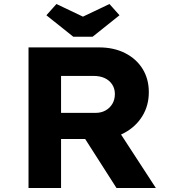

<svg xmlns="http://www.w3.org/2000/svg" viewBox="-20 -936 868 956"><path d="M122 0V-700H473Q547 -700 603 -671.5Q659 -643 690 -593Q721 -543 721 -477Q721 -410 688.5 -357.5Q656 -305 599.5 -274.5Q543 -244 473 -244H284V0ZM560 0 358 -316 534 -341 756 0ZM284 -374H456Q484 -374 505.5 -386Q527 -398 539.5 -419Q552 -440 552 -468Q552 -495 538.5 -515.5Q525 -536 501.5 -547Q478 -558 446 -558H284ZM345 -753 211 -860 261 -916 408 -846H378L525 -916L575 -860L441 -753Z"/></svg>

Font: Lexend Exa
Style: Bold
Weight: 700
Designer: Bonnie Shaver-Troup, Thomas Jockin
Foundry: Lexend
Version: Version 1.007